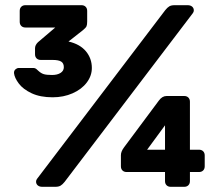

<svg xmlns="http://www.w3.org/2000/svg" viewBox="-20 -720 844 740"><path d="M632.5 -695.5C627.5 -692.5 622.3 -687.7 617 -681L123 -31C120.3 -27.7 119 -24 119 -20C119 -14 121.2 -9.2 125.5 -5.5C129.8 -1.8 135.7 0 143 0H193C201.7 0 208.5 -1.5 213.5 -4.5C218.5 -7.5 223.7 -12.3 229 -19L723 -669C725.7 -672.3 727 -676 727 -680C727 -686 724.8 -690.8 720.5 -694.5C716.2 -698.2 710.3 -700 703 -700H653C644.3 -700 637.5 -698.5 632.5 -695.5ZM313.5 -619C315.2 -623 316 -629 316 -637V-678C316 -684.7 314 -690 310 -694C306 -698 300.7 -700 294 -700H78C71.3 -700 66 -698 62 -694C58 -690 56 -684.7 56 -678V-636C56 -629.3 58 -624 62 -620C66 -616 71.3 -614 78 -614H193L126 -557C118.7 -549.7 115 -542 115 -534V-511C115 -504.3 117 -499 121 -495C125 -491 130.3 -489 137 -489H183C198.3 -489 209.3 -486.8 216 -482.5C222.7 -478.2 226 -471 226 -461C226 -451.7 221.8 -444.3 213.5 -439C205.2 -433.7 194.3 -431 181 -431C167 -431 156.5 -432 149.5 -434C142.5 -436 135.7 -440 129 -446C125.7 -449.3 122.5 -452.2 119.5 -454.5C116.5 -456.8 113 -458 109 -458H51C47.7 -458 44 -456.3 40 -453C36 -449.7 34 -445.3 34 -440V-438C35.3 -426 41.5 -412.7 52.5 -398C63.5 -383.3 80 -370.8 102 -360.5C124 -350.2 151 -345 183 -345C211 -345 236.7 -350.2 260 -360.5C283.3 -370.8 301.5 -384.7 314.5 -402C327.5 -419.3 334 -438 334 -458C334 -482.7 326.3 -504.2 311 -522.5C295.7 -540.8 273.3 -553.3 244 -560L300 -604C307.3 -610 311.8 -615 313.5 -619ZM690 -350H622C610.7 -350 600.7 -344 592 -332L458 -152C450 -141.3 446 -131.3 446 -122V-79C446 -72.3 448 -67 452 -63C456 -59 461.3 -57 468 -57H616V-22C616 -15.3 618 -10 622 -6C626 -2 631.3 0 638 0H690C696.7 0 702 -2 706 -6C710 -10 712 -15.3 712 -22V-57H747C753.7 -57 759 -59 763 -63C767 -67 769 -72.3 769 -79V-121C769 -127.7 767 -133 763 -137C759 -141 753.7 -143 747 -143H712V-328C712 -334.7 710 -340 706 -344C702 -348 696.7 -350 690 -350ZM616 -143H547L616 -237Z"/></svg>

Font: Rubik
Style: Regular
Weight: 500
Designer: Hubert & Fischer
Foundry: Hubert & Fischer
Version: Version 1.100